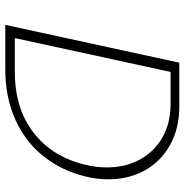

<svg xmlns="http://www.w3.org/2000/svg" viewBox="-6 -692 698 726"><g transform="rotate(90 343.0 -329.0)"><path d="M74 0 217 -658H383Q465 -658 527.5 -623.5Q590 -589 624 -528Q658 -467 658 -390Q658 -347 648 -306Q627 -216 572.5 -146.5Q518 -77 433.5 -38.5Q349 0 242 0ZM613 -384Q613 -454 583.5 -508.5Q554 -563 500 -594Q446 -625 373 -625H252L124 -36H251Q391 -36 482.5 -107.5Q574 -179 603 -303Q613 -343 613 -384Z"/></g></svg>

Font: Ysabeau Light
Style: Italic
Weight: 300
Italic angle: -12°
Designer: Christian Thalmann (Catharsis Fonts)
Version: Version 0.003